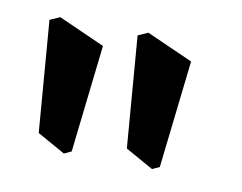

<svg xmlns="http://www.w3.org/2000/svg" viewBox="-41 -770 427 339"><g transform="rotate(10 172.5 -601.0)"><path d="M91 -483 41 -511 25 -711 43 -719 126 -682 104 -489ZM249 -483 199 -511 183 -711 201 -719 284 -682 262 -489Z"/></g></svg>

Font: Jaini
Style: Regular
Weight: 400
Designer: Maithili Shingre, Girish Dalvi (Devanagari), Taresh Vohra (Latin)
Foundry: Ek Type
Version: Version 2.000; ttfautohint (v1.8.4.7-5d5b)